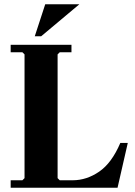

<svg xmlns="http://www.w3.org/2000/svg" viewBox="-20 -880 635 900"><path d="M544 -210H579L531 0H30V-35H85L95 -45V-625L85 -635H30V-670H315V-635H260L250 -625V-45L260 -35H321Q386 -35 445 -75.5Q504 -116 544 -210ZM352 -860 173 -710H143L192 -860Z"/></svg>

Font: Brygada 1918
Style: Regular
Weight: 400
Designer: Mateusz Machalski | Borys Kosmynka | Przemek Hoffer
Foundry: NIEPODLEGLA 2018
Version: Version 3.006